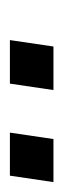

<svg xmlns="http://www.w3.org/2000/svg" viewBox="110 -880 128 388"><g transform="rotate(90 174.0 -686.0)"><path d="M61 -642 74 -730H162L149 -642ZM248 -642 261 -730H348L335 -642Z"/></g></svg>

Font: Assailand Medium
Style: Italic
Weight: 500
Italic angle: -8°
Designer: Hector Gatti with collaboration of the Omnibus-Type team
Foundry: Omnibus-Type
Version: Version 0.072;October 19, 2019;FontCreator 12.0.0.2547 64-bi